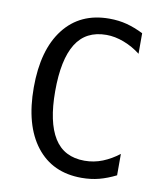

<svg xmlns="http://www.w3.org/2000/svg" viewBox="-82 -779 742 863"><g transform="rotate(10 289.0 -347.5)"><path d="M503.9 -23.4Q464.8 -3.9 427.7 5.9Q390.6 15.6 347.7 15.6Q214.8 15.6 140.6 -80.1Q66.4 -175.8 66.4 -347.7Q66.4 -519.5 140.6 -615.2Q214.8 -710.9 347.7 -710.9Q390.6 -710.9 427.7 -701.2Q464.8 -691.4 503.9 -671.9V-578.1Q468.8 -605.5 427.7 -621.1Q386.7 -636.7 347.7 -636.7Q253.9 -636.7 209 -564.5Q164.1 -492.2 164.1 -347.7Q164.1 -207 209 -134.8Q253.9 -62.5 347.7 -62.5Q390.6 -62.5 429.7 -78.1Q468.8 -93.8 503.9 -121.1Z"/></g></svg>

Font: 和音 by 宁静之雨，公众号njzyshare
Style: Regular
Weight: 400
Designer: Steve Matteson
Foundry: Ascender Corporation
Version: Version 6.00;June 8, 2018;FontCreator 11.0.0.2388 32-bit